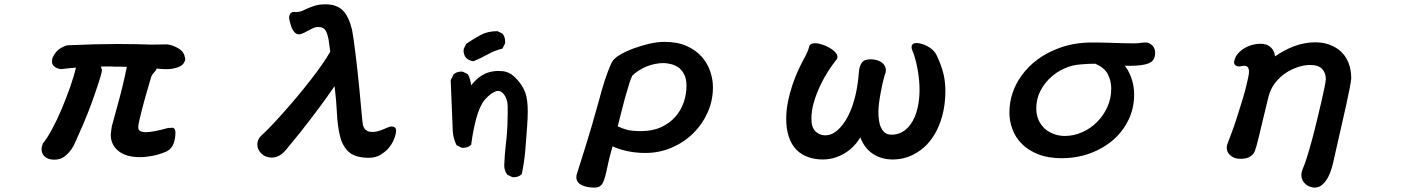

<svg xmlns="http://www.w3.org/2000/svg" viewBox="-20 -686 6540 893"><path d="M448.2 -376Q454.1 -366.7 454.1 -358.4Q454.1 -344.7 420.4 -247.1Q405.8 -204.1 386.2 -154.8Q366.7 -105.5 345.7 -60.1Q339.4 -45.4 334 -33.2Q328.6 -21 326.2 -16.1Q323.7 -11.2 321.3 -6.3Q303.7 24.9 278.3 43Q259.3 56.6 233.4 56.6Q198.2 56.6 182.1 35.6Q173.3 23.4 173.3 8.3Q173.3 -3.9 179.7 -19.5Q197.8 -40.5 220.9 -83Q244.1 -125.5 266.4 -178Q288.6 -230.5 306.4 -281.5Q324.2 -332.5 333.5 -371.6Q311 -369.6 295.2 -367.9Q279.3 -366.2 261.2 -364.3Q239.7 -369.1 230.5 -378.4Q221.7 -387.2 221.7 -399.4Q221.7 -403.3 222.2 -406.2Q223.6 -411.1 223.6 -414.1V-415.5Q238.3 -448.7 262.7 -462.4Q274.9 -469.2 283.4 -472.4Q292 -475.6 298.8 -475.6Q427.7 -481.4 528.3 -481.4Q586.9 -481.4 615.2 -480.5Q662.1 -478.5 683.1 -478.5Q704.1 -478.5 723.6 -479Q743.2 -479.5 750.5 -479.5Q757.8 -479.5 760.3 -479.2Q762.7 -479 764.6 -478.5Q779.8 -476.1 796.9 -467.8Q823.2 -455.6 832 -440.4Q838.4 -430.7 840.8 -416Q841.3 -414.1 841.3 -409.9Q841.3 -405.8 838.4 -399.4Q835.9 -392.6 828.6 -385.3Q815.4 -372.6 783.2 -366.7Q770 -364.3 751.7 -364.3Q733.4 -364.3 707.5 -367.2Q707.5 -366.7 707.5 -365.5Q707.5 -364.3 706.8 -362.1Q706.1 -359.9 703.6 -357.4Q701.2 -355 694.3 -346.2Q689.9 -342.3 685.5 -333Q683.1 -329.6 682.6 -326.2Q648.4 -212.9 630.4 -136.2Q623 -106.4 623 -95.7Q623 -81.1 631.3 -76.7Q642.6 -71.3 659.2 -71.3Q691.4 -71.3 761.7 -90.8H762.7Q772 -90.8 776.1 -91.3Q780.3 -91.8 781.2 -91.8Q782.2 -91.8 783.7 -91.8Q787.6 -90.8 790.5 -87.9Q795.9 -82.5 795.9 -69.3Q795.9 -43.5 788.1 -20.5Q779.8 4.4 756.3 17.6Q712.4 37.6 662.1 43Q646.5 44.9 631.8 44.9Q565.4 44.9 530.8 16.1Q495.1 -12.7 495.1 -59.6V-60.1L497.1 -78.1Q498.5 -90.8 500 -98.6Q506.8 -125 523.7 -185.1Q540.5 -245.1 551 -289.1Q561.5 -333 569.8 -375Q564 -375 554 -375.5Q543.9 -376 535.4 -376Q526.9 -376 524.2 -376Q521.5 -376 518.6 -376Q515.6 -376 513.2 -376Q507.8 -376.5 499 -376.7Q490.2 -377 482.4 -377Q466.8 -377 459.5 -376.7Q452.1 -376.5 448.2 -376Z M1458 -560.5Q1448.2 -560.5 1437.3 -555.7Q1426.3 -550.8 1417.5 -545.9Q1403.3 -538.1 1395 -533.9Q1386.7 -529.8 1381.1 -528.1Q1375.5 -526.4 1371.3 -526.4Q1367.2 -526.4 1364.5 -527.1Q1361.8 -527.8 1359.4 -528.8Q1354.5 -531.2 1350.1 -535.6L1346.7 -540Q1336.4 -552.2 1330.6 -576.2Q1328.6 -583 1326.7 -590.6Q1324.7 -598.1 1324.7 -602.1Q1324.7 -606 1324.7 -608.2Q1324.7 -610.4 1325.7 -612.8Q1330.1 -630.9 1349.6 -630.9Q1352.5 -630.9 1355.5 -629.9Q1356.4 -629.9 1358.4 -629.9Q1372.6 -629.9 1384.5 -635Q1396.5 -640.1 1410.2 -646.5Q1423.8 -652.8 1442.4 -658.7Q1463.9 -666 1493.7 -666Q1545.9 -666 1574.7 -637.2Q1602.1 -609.9 1617.2 -548.3Q1625.5 -503.4 1633.3 -437L1642.6 -357.4Q1647.5 -315.4 1651.4 -272.9Q1662.6 -148.4 1665 -126V-125.5Q1666 -114.3 1668 -105Q1671.4 -91.8 1678.7 -84Q1682.6 -80.1 1689 -76.7Q1698.2 -72.3 1713.9 -72.3Q1733.4 -72.3 1762.7 -84.5L1783.7 -93.3Q1794.4 -97.7 1800.8 -97.7Q1812 -97.7 1817.4 -92.3Q1822.3 -87.4 1822.3 -80.1Q1822.3 -64 1814 -42Q1802.7 -12.2 1780.3 10.7Q1767.1 23.4 1750.5 33.7Q1726.6 47.9 1696.3 47.9Q1632.8 47.9 1602.5 21Q1573.2 -5.4 1561.5 -52.5Q1549.8 -99.6 1547.1 -159.4Q1544.4 -219.2 1536.1 -285.2Q1470.7 -189.5 1375 -68.4Q1342.8 -28.3 1313.5 6.8Q1296.9 27.3 1280.3 37.1Q1262.7 46.9 1244.1 46.9Q1214.4 46.9 1194.3 26.9Q1187 19.5 1181.9 9Q1176.8 -1.5 1176.8 -14.2Q1176.8 -38.1 1195.8 -55.7Q1234.9 -90.8 1302.2 -167Q1366.7 -239.3 1425.3 -314.9Q1483.9 -389.6 1516.1 -445.8L1507.8 -504.4Q1500.5 -539.6 1489.3 -550.8Q1485.8 -554.2 1480 -556.6Q1472.2 -560.5 1458 -560.5Z M2325.2 82.5Q2327.1 31.7 2333 -17.6Q2338.9 -66.9 2340.1 -104.2Q2341.3 -141.6 2341.3 -161.4Q2341.3 -181.2 2341.3 -190.9Q2340.8 -226.6 2322.3 -249Q2310.1 -263.2 2296.9 -263.2Q2295.4 -263.2 2292.5 -262.9Q2289.6 -262.7 2282 -259.5Q2274.4 -256.3 2264.6 -250Q2249.5 -239.3 2234.4 -221.7Q2210.4 -192.4 2195.1 -135Q2179.7 -77.6 2171.4 -12.7L2168.9 -10.7Q2155.3 1.5 2134.8 1.5Q2131.3 1.5 2127 1L2103.5 -10.7Q2095.2 -27.3 2091.1 -43Q2086.9 -58.6 2085.9 -75.7Q2084 -107.9 2076.2 -313L2089.4 -339.8L2090.8 -340.8Q2104.5 -353 2125 -353Q2127.9 -353 2132.8 -352.5L2156.2 -340.8Q2163.1 -327.1 2165.5 -317.9Q2169.9 -302.2 2171.4 -289.6Q2184.1 -304.7 2198.7 -318.4Q2222.7 -339.8 2250 -348.6Q2273.4 -356 2298.8 -356Q2320.3 -356 2335 -351.3Q2349.6 -346.7 2359.4 -339.6Q2369.1 -332.5 2376 -325.7Q2387.7 -314 2397.9 -300.8Q2416 -276.4 2424.3 -251.5Q2434.6 -221.2 2434.6 -167.5Q2434.6 -139.2 2431.6 -96.7Q2428.7 -54.2 2423.8 6.1Q2418.9 66.4 2406.7 124.5L2404.3 126Q2390.6 138.2 2370.1 138.2Q2366.7 138.2 2362.3 137.7L2339.4 126.5L2338.4 125Q2325.2 106.9 2325.2 83ZM2148.9 -415.5Q2141.6 -423.8 2138.9 -432.9Q2136.2 -441.9 2136.2 -447.8Q2136.2 -453.6 2136.7 -458L2147.9 -481.9Q2181.6 -504.9 2214.8 -522.9Q2248 -541 2292 -541H2293.9L2316.9 -529.8L2317.9 -528.3Q2329.6 -512.7 2329.6 -492.2Q2329.6 -489.3 2329.1 -484.4L2316.9 -460Q2279.3 -450.7 2249.5 -433.6Q2218.3 -416 2182.6 -401.4H2180.7Q2162.6 -403.8 2148.9 -415.5Z M3071.3 -491.2Q3131.3 -491.2 3174.1 -471.9Q3216.8 -452.6 3243.7 -422.1Q3270.5 -391.6 3283.2 -354.2Q3295.9 -316.9 3295.9 -280.3Q3295.9 -218.3 3271.5 -163.6Q3246.6 -107.9 3203.6 -65.7Q3160.6 -23.4 3103.5 1Q3046.4 25.4 2981.4 25.4Q2936.5 25.4 2896.5 16.6Q2856.4 7.8 2829.1 -5.4Q2814.5 43.9 2807.1 80.1Q2799.8 116.2 2795.4 131.8Q2791 147.5 2788.6 153.8Q2783.2 168.5 2775.4 175.8Q2765.1 186.5 2746.1 186.5Q2708 186.5 2685.1 174.8Q2670.9 168 2664.6 155.3Q2660.6 147.9 2660.6 140.1Q2660.6 131.8 2662.6 124.5Q2674.3 85.4 2701.2 2Q2728 -81.5 2766.1 -219.7Q2793 -323.7 2821.3 -387.2Q2831.1 -408.2 2840.3 -414.1Q2847.2 -421.9 2869.6 -434.8Q2892.1 -447.8 2924.8 -460Q2957.5 -472.2 2996.3 -481.7Q3035.2 -491.2 3071.3 -491.2ZM2960.9 -76.2Q3014.6 -76.2 3054.7 -94.5Q3094.7 -112.8 3121.1 -143.1Q3147.5 -172.9 3160.2 -210.7Q3172.9 -248.5 3172.9 -287.1Q3172.9 -317.4 3163.3 -337.4Q3153.8 -357.4 3139.2 -369.4Q3124.5 -381.3 3104.2 -387Q3084 -392.6 3063.5 -392.6Q3046.9 -392.6 3027.3 -388.7Q2986.8 -380.9 2951.7 -358.4Q2934.1 -347.7 2920.4 -333.5Q2913.1 -317.4 2906.7 -297.4Q2884.8 -227.1 2869.1 -162.1Q2860.8 -129.4 2853 -98.6Q2873 -88.4 2897 -82.3Q2920.9 -76.2 2960.9 -76.2Z M3761.2 -484.4Q3766.1 -484.9 3772.9 -484.9Q3779.8 -484.9 3789.1 -482.9Q3806.2 -479 3822.8 -471.7Q3859.9 -454.1 3871.6 -434.1Q3875 -427.7 3875 -421.4Q3875 -414.1 3870.1 -408.2Q3853 -387.2 3832.5 -356Q3812.5 -325.2 3795.2 -288.6Q3777.8 -252 3765.9 -212.4Q3753.9 -172.9 3753.9 -133.3Q3753.9 -93.3 3772.9 -75Q3792 -56.6 3817.4 -56.6Q3848.6 -56.6 3875 -80.1Q3902.8 -104.5 3923.8 -145Q3944.8 -185.5 3957.8 -238.8Q3970.7 -292 3974.6 -350.1Q3976.6 -376.5 3987.8 -393.6Q3998.5 -410.2 4028.3 -410.2Q4048.3 -410.2 4065.4 -403.8Q4081.5 -397.9 4090.8 -386Q4100.1 -374 4100.1 -359.4Q4100.1 -348.1 4094.2 -335Q4084.5 -302.2 4075.7 -252.9Q4065.4 -197.8 4065.4 -163.1Q4065.4 -147 4067.9 -128.4Q4072.8 -87.9 4095.7 -68.8Q4107.4 -59.6 4127 -59.6Q4180.2 -59.6 4214.8 -107.4Q4237.3 -137.7 4247.6 -183.6Q4256.8 -222.7 4256.8 -268.6Q4256.8 -309.1 4249.5 -353.5Q4242.2 -398.4 4229 -437.5Q4223.1 -451.2 4221.4 -456.3Q4219.7 -461.4 4219.7 -468.3Q4219.7 -475.1 4224.6 -480Q4227.5 -482.9 4231 -483.9Q4236.3 -485.8 4242.7 -485.8Q4256.3 -485.8 4274.2 -479.7Q4292 -473.6 4309.1 -460.9Q4327.6 -447.3 4336.4 -429.2Q4359.9 -378.4 4368.7 -340.3Q4377 -303.2 4377 -263.7Q4377 -158.7 4336.4 -78.6Q4297.9 -2.9 4229.5 32.2Q4184.6 55.7 4131.8 55.7Q4075.7 55.7 4034.7 25.9Q3999.5 0.5 3981.4 -46.9Q3940.4 20.5 3869.1 45.4Q3840.3 55.7 3806.6 55.7Q3769 55.7 3738.3 44.4Q3706.5 33.2 3683.8 10Q3661.1 -13.2 3648.9 -49.8Q3636.7 -85.4 3636.7 -133.8Q3636.7 -171.9 3644.5 -211.4Q3660.2 -289.6 3694.8 -364.3Q3711.9 -399.9 3728.5 -430.2Q3733.9 -441.9 3737.3 -449.7Q3740.7 -457.5 3741.9 -463.6Q3743.2 -469.7 3744.6 -472.7Q3749.5 -481.9 3761.2 -484.4Z M5352.5 -437Q5352.5 -424.3 5347.2 -413.1Q5340.8 -399.4 5322.8 -391.6Q5295.4 -379.9 5232.9 -379.9Q5222.7 -379.9 5211.4 -380.4Q5229 -357.9 5240.2 -328.6Q5254.9 -289.6 5254.9 -247.1Q5254.9 -181.6 5228 -127Q5188.5 -45.9 5105.5 1.5Q5021 49.8 4918 49.8Q4855 49.8 4809.1 31.7Q4763.2 13.7 4733.2 -16.4Q4703.1 -46.4 4689 -84.5Q4674.8 -122.6 4674.8 -162.1Q4674.8 -255.4 4731 -334Q4793.5 -420.9 4905.8 -462.4Q4976.1 -488.3 5057.6 -488.3Q5108.9 -488.3 5147.9 -486.8Q5212.4 -484.4 5252.9 -484.4Q5269 -484.4 5276.9 -485.6Q5284.7 -486.8 5289.6 -487.3Q5299.3 -488.3 5306.6 -488.3Q5314 -488.3 5315.9 -487.8Q5317.9 -487.3 5323 -485.4Q5328.1 -483.4 5332.8 -480Q5337.4 -476.6 5340.6 -473.4Q5343.8 -470.2 5346.2 -465.8Q5348.6 -461.4 5349.9 -458Q5351.1 -454.6 5351.8 -450.9Q5352.5 -447.3 5352.5 -444.1Q5352.5 -440.9 5352.5 -437ZM4799.8 -182.6Q4799.8 -135.7 4825.2 -103Q4845.2 -76.2 4880.4 -63Q4904.8 -53.7 4932.6 -53.7Q4974.1 -53.7 5012.7 -70.8Q5052.2 -87.9 5082.5 -118.7Q5111.8 -147.9 5130.1 -187.7Q5148.4 -227.5 5148.4 -274.4Q5148.4 -309.6 5132.3 -341.3Q5116.7 -371.1 5074.7 -389.6Q5038.1 -389.6 5009.3 -386.7Q4970.7 -384.8 4933.1 -368.7Q4891.1 -350.6 4859.4 -318.8Q4834.5 -293.9 4817.9 -261.2Q4799.8 -224.6 4799.8 -182.6Z M6072.3 -383.8Q6046.9 -383.8 6017.3 -374.3Q5987.8 -364.7 5960 -346.7Q5932.1 -328.1 5910.6 -300.3Q5889.2 -272.9 5879.9 -236.3Q5861.3 -162.1 5851.1 -117.7Q5830.6 -30.3 5823.7 -6.3Q5820.8 1.5 5819.1 7.8Q5817.4 14.2 5815.9 17.6Q5807.6 37.1 5785.6 46.9Q5772 52.7 5748 52.7Q5718.3 52.7 5699.7 34.2Q5685.5 20 5685.5 0.5Q5685.5 -9.3 5689.7 -19.3Q5693.8 -29.3 5706.5 -63.2Q5719.2 -97.2 5732.9 -139.6Q5746.6 -182.1 5759.5 -224.4Q5772.5 -266.6 5778.3 -294.4Q5781.2 -308.6 5785.2 -324.7Q5789.1 -340.8 5789.1 -353Q5789.1 -367.2 5782.2 -375Q5777.3 -379.9 5764.6 -379.9Q5760.7 -379.9 5756.3 -378.9Q5749 -377 5743.7 -377Q5726.6 -377 5721.7 -387.2Q5719.7 -391.6 5719.7 -397.5V-398.4Q5724.1 -421.4 5738.3 -437.5Q5752 -452.6 5769.5 -462.9Q5796.9 -479 5832 -481.9Q5837.9 -482.4 5844.5 -482.4Q5851.1 -482.4 5857.9 -481.2Q5864.7 -480 5871.1 -478Q5883.3 -473.1 5891.6 -464.8Q5899.9 -456.5 5904.3 -446.5Q5908.7 -436.5 5910.2 -423.8Q5951.7 -452.6 5995.6 -469.7Q6046.4 -489.3 6097.7 -489.3Q6145 -489.3 6182.1 -470.2Q6231 -445.8 6252 -393.6Q6264.6 -361.8 6264.6 -321.3V-320.8Q6262.7 -294.9 6240.7 -195.3Q6218.8 -95.7 6179.7 74.2Q6163.1 144 6131.3 171.9Q6118.7 183.6 6101.6 186Q6097.7 186.5 6093.8 186.5Q6085.4 186.5 6072.3 182.1Q6059.1 177.7 6048.8 167Q6037.6 156.2 6033.7 139.6Q6032.7 134.3 6032.7 128.9Q6032.7 114.7 6039.6 98.1Q6047.4 81.1 6058.6 45.7Q6069.8 10.3 6081.5 -33Q6093.3 -76.2 6104.5 -123.5Q6128.9 -222.2 6140.6 -281.2Q6146.5 -310.5 6146.5 -318.4Q6146.5 -346.7 6129.4 -365.2Q6112.8 -383.8 6072.3 -383.8Z"/></svg>

Font: Bakudai
Style: Bold
Weight: 700
Version: Version 1.48